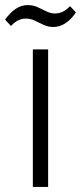

<svg xmlns="http://www.w3.org/2000/svg" viewBox="-39 -734 318 754"><path d="M150 -540V0H90V-540ZM-19 -657Q1 -685 23 -699.5Q45 -714 69 -714Q91 -714 108.5 -706Q126 -698 143 -689.5Q160 -681 177 -681Q193 -681 207.5 -688Q222 -695 236 -710L259 -685Q240 -657 217.5 -642.5Q195 -628 171 -628Q150 -628 132 -636.5Q114 -645 97.5 -653Q81 -661 63 -661Q47 -661 32.5 -654Q18 -647 4 -632Z"/></svg>

Font: Pathway Extreme 8pt Thin
Style: Regular
Weight: 100
Designer: Eduardo Rodriguez Tunni
Foundry: Eduardo Rodriguez Tunni
Version: Version 1.000